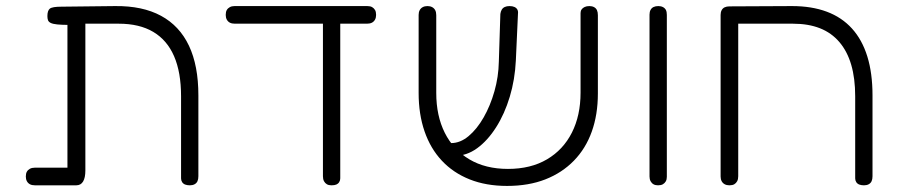

<svg xmlns="http://www.w3.org/2000/svg" viewBox="-20 -600 2967 632"><path d="M95 10Q85 10 78.5 6.5Q72 3 68.5 -3.5Q65 -10 65 -19Q65 -29 68.5 -35Q72 -41 78.5 -44.5Q85 -48 94 -48H202V-535L210 -518Q184 -518 169 -519.5Q154 -521 147 -524.5Q140 -528 138 -533.5Q136 -539 136 -547Q136 -565 144 -571.5Q152 -578 182 -578L359 -580Q449 -581 510 -548Q571 -515 602 -449.5Q633 -384 633 -286V-20Q633 -10 630 -3.5Q627 3 620.5 6.5Q614 10 605 10Q596 10 589.5 7.5Q583 5 579.5 -0.5Q576 -6 576 -13V-283Q576 -362 553 -415Q530 -468 484.5 -495Q439 -522 371 -522H261V-39Q261 -15 253.5 -2.5Q246 10 231 10Z M753 -522Q743 -522 736.5 -525.5Q730 -529 726.5 -535.5Q723 -542 723 -551Q723 -561 726.5 -567Q730 -573 736.5 -576.5Q743 -580 752 -580H1189Q1199 -580 1205 -576.5Q1211 -573 1214.5 -567Q1218 -561 1218 -551Q1218 -542 1214.5 -535.5Q1211 -529 1204.5 -525.5Q1198 -522 1188 -522ZM1071 10Q1062 10 1056 6.5Q1050 3 1046.5 -3.5Q1043 -10 1043 -20V-523H1100V-13Q1100 -6 1096.5 -0.5Q1093 5 1087 7.5Q1081 10 1071 10Z M1649 12Q1580 12 1526 -9.5Q1472 -31 1434.5 -71Q1397 -111 1377.5 -167.5Q1358 -224 1358 -294V-551Q1358 -560 1361.5 -566.5Q1365 -573 1371.5 -576.5Q1378 -580 1387 -580Q1396 -580 1402.5 -576.5Q1409 -573 1412.5 -566.5Q1416 -560 1416 -550V-294Q1416 -219 1444 -163Q1472 -107 1525 -75.5Q1578 -44 1652 -44Q1727 -44 1780.5 -75.5Q1834 -107 1862.5 -163.5Q1891 -220 1891 -295V-557Q1891 -564 1894.5 -569Q1898 -574 1904.5 -577Q1911 -580 1920 -580Q1929 -580 1935.5 -576.5Q1942 -573 1945 -566.5Q1948 -560 1948 -550V-292Q1948 -223 1928 -167Q1908 -111 1869 -71Q1830 -31 1775 -9.5Q1720 12 1649 12ZM1467 -87 1447 -129H1465Q1495 -129 1522.5 -152Q1550 -175 1572 -213.5Q1594 -252 1607.5 -299.5Q1621 -347 1622 -397L1627 -554Q1628 -562 1631.5 -568Q1635 -574 1641.5 -577Q1648 -580 1657 -580Q1667 -580 1673.5 -577Q1680 -574 1683 -568.5Q1686 -563 1685 -555L1678 -401Q1675 -338 1658 -281.5Q1641 -225 1613 -181Q1585 -137 1550.5 -112Q1516 -87 1477 -87Z M2146 10Q2137 10 2131 6.5Q2125 3 2121.5 -3.5Q2118 -10 2118 -19V-552Q2118 -561 2121.5 -567.5Q2125 -574 2131.5 -577Q2138 -580 2147 -580Q2156 -580 2162.5 -576.5Q2169 -573 2172 -567Q2175 -561 2175 -551V-18Q2175 -9 2171.5 -3Q2168 3 2162 6.5Q2156 10 2146 10Z M2381 10Q2372 10 2365.5 6.5Q2359 3 2355.5 -3.5Q2352 -10 2352 -19V-551Q2352 -560 2355.5 -566.5Q2359 -573 2365.5 -576Q2372 -579 2381 -579L2587 -580Q2652 -580 2701.5 -561.5Q2751 -543 2784.5 -506Q2818 -469 2835 -414Q2852 -359 2852 -286V-20Q2852 -10 2849 -3.5Q2846 3 2839.5 6.5Q2833 10 2824 10Q2815 10 2808.5 7.5Q2802 5 2798.5 -0.5Q2795 -6 2795 -13V-283Q2795 -342 2782 -386.5Q2769 -431 2743 -461.5Q2717 -492 2679 -507Q2641 -522 2590 -522H2410V-20Q2410 -10 2406.5 -3.5Q2403 3 2397 6.5Q2391 10 2381 10Z"/></svg>

Font: Fredoka Light Light
Style: Regular
Weight: 300
Version: Version 2.001